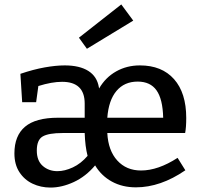

<svg xmlns="http://www.w3.org/2000/svg" viewBox="-20 -835 905 866"><path d="M80 -374 72 -502Q131 -522 181.5 -531Q232 -540 272 -540Q339 -540 378.5 -515Q418 -490 426 -441L427 -436Q456 -486 504 -513Q552 -540 611 -540Q710 -540 765 -478Q820 -416 820 -303Q820 -260 815 -235H464Q468 -156 509 -111Q550 -66 616 -66Q693 -66 781 -123L816 -67Q704 10 593 10Q532 10 484.5 -16Q437 -42 409 -89Q367 -39 313 -14Q259 11 208 11Q164 11 127 -6.5Q90 -24 67.5 -58.5Q45 -93 45 -143Q45 -223 93 -263.5Q141 -304 242 -304H362V-368Q362 -466 260 -466Q214 -466 153 -447L143 -374ZM601 -467Q541 -467 505.5 -425Q470 -383 464 -304H716Q714 -388 686 -427.5Q658 -467 601 -467ZM239 -63Q272 -63 308.5 -80Q345 -97 375 -132Q364 -174 362 -235H262Q199 -235 172.5 -219.5Q146 -204 146 -156Q146 -110 173 -86.5Q200 -63 239 -63ZM372 -615 336 -665 527 -815 581 -742Z"/></svg>

Font: Bitter Medium
Style: Regular
Weight: 500
Designer: Sol Matas, and Bitter project Authors
Foundry: Sol Matas
Version: Version 2.001